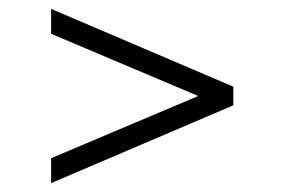

<svg xmlns="http://www.w3.org/2000/svg" viewBox="-20 -446 640 432"><path d="M95 -426 505 -251V-209L95 -34V-90L426 -230L95 -370Z"/></svg>

Font: Bona Nova SC
Style: Bold
Weight: 700
Designer: Mateusz Machalski
Foundry: Capitalics
Version: Version 4.001; ttfautohint (v1.8.4.7-5d5b)